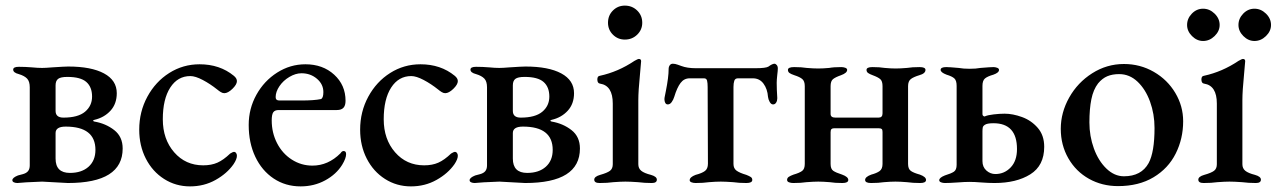

<svg xmlns="http://www.w3.org/2000/svg" viewBox="-20 -649 4548 684"><path d="M417 -120Q417 3 222 3Q213 3 185 1Q134 -2 130 -2Q100 -1 74 0.5Q48 2 42 3Q35 3 29.5 0.5Q24 -2 24 -7Q24 -16 44 -24Q48 -25 61 -28.5Q74 -32 80 -39.5Q86 -47 86 -60V-338Q86 -359 76.5 -369Q67 -379 47 -385Q27 -390 27 -401Q27 -411 47 -411Q70 -411 94 -409Q114 -407 130 -407Q142 -407 166 -409Q211 -412 223 -412Q305 -412 350.5 -387.5Q396 -363 396 -317Q396 -279 373.5 -254.5Q351 -230 316 -222Q307 -219 316 -216Q357 -209 387 -185.5Q417 -162 417 -120ZM178 -254Q178 -230 206 -230Q258 -230 283 -251Q308 -272 308 -305Q308 -339 287.5 -357Q267 -375 220 -375Q196 -375 187 -368Q178 -361 178 -345ZM320 -115Q320 -198 214 -198Q178 -198 178 -175V-84Q178 -33 229 -33Q271 -33 295.5 -55Q320 -77 320 -115ZM44 3H42Z M476 -187Q476 -251 505 -304.5Q534 -358 583 -389Q632 -420 691 -420Q763 -420 813 -379Q824 -370 824 -360Q824 -348 808 -332.5Q792 -317 779 -317Q773 -317 766.5 -321Q760 -325 754 -330Q729 -350 702.5 -364Q676 -378 658 -378Q613 -378 586.5 -337Q560 -296 560 -224Q560 -153 600.5 -106.5Q641 -60 704 -60Q733 -60 754.5 -69.5Q776 -79 800 -102Q810 -108 813 -108Q818 -108 821 -104Q824 -100 824 -94Q824 -82 812 -64Q789 -31 748 -8Q707 15 657 15Q606 15 564.5 -11.5Q523 -38 499.5 -84Q476 -130 476 -187Z M866 -204Q866 -262 893.5 -311.5Q921 -361 967.5 -390.5Q1014 -420 1068 -420Q1130 -420 1170.5 -383Q1211 -346 1211 -290Q1211 -273 1203.5 -265Q1196 -257 1180 -257H973Q959 -257 953.5 -249Q948 -241 948 -220Q948 -176 967 -139Q986 -102 1019.5 -80.5Q1053 -59 1093 -59Q1149 -59 1193 -103Q1198 -111 1204 -111Q1213 -111 1213 -100Q1213 -85 1199 -62Q1178 -28 1138.5 -6.5Q1099 15 1051 15Q997 15 955 -13Q913 -41 889.5 -90.5Q866 -140 866 -204ZM1054 -291Q1099 -291 1123 -296Q1132 -299 1132 -321Q1132 -349 1109 -368.5Q1086 -388 1054 -388Q1033 -388 1011 -375Q989 -362 975.5 -342Q962 -322 962 -303Q962 -291 975 -291Z M1263 -187Q1263 -251 1292 -304.5Q1321 -358 1370 -389Q1419 -420 1478 -420Q1550 -420 1600 -379Q1611 -370 1611 -360Q1611 -348 1595 -332.5Q1579 -317 1566 -317Q1560 -317 1553.5 -321Q1547 -325 1541 -330Q1516 -350 1489.5 -364Q1463 -378 1445 -378Q1400 -378 1373.5 -337Q1347 -296 1347 -224Q1347 -153 1387.5 -106.5Q1428 -60 1491 -60Q1520 -60 1541.5 -69.5Q1563 -79 1587 -102Q1597 -108 1600 -108Q1605 -108 1608 -104Q1611 -100 1611 -94Q1611 -82 1599 -64Q1576 -31 1535 -8Q1494 15 1444 15Q1393 15 1351.5 -11.5Q1310 -38 1286.5 -84Q1263 -130 1263 -187Z M2046 -120Q2046 3 1851 3Q1842 3 1814 1Q1763 -2 1759 -2Q1729 -1 1703 0.5Q1677 2 1671 3Q1664 3 1658.5 0.5Q1653 -2 1653 -7Q1653 -16 1673 -24Q1677 -25 1690 -28.5Q1703 -32 1709 -39.5Q1715 -47 1715 -60V-338Q1715 -359 1705.5 -369Q1696 -379 1676 -385Q1656 -390 1656 -401Q1656 -411 1676 -411Q1699 -411 1723 -409Q1743 -407 1759 -407Q1771 -407 1795 -409Q1840 -412 1852 -412Q1934 -412 1979.5 -387.5Q2025 -363 2025 -317Q2025 -279 2002.5 -254.5Q1980 -230 1945 -222Q1936 -219 1945 -216Q1986 -209 2016 -185.5Q2046 -162 2046 -120ZM1807 -254Q1807 -230 1835 -230Q1887 -230 1912 -251Q1937 -272 1937 -305Q1937 -339 1916.5 -357Q1896 -375 1849 -375Q1825 -375 1816 -368Q1807 -361 1807 -345ZM1949 -115Q1949 -198 1843 -198Q1807 -198 1807 -175V-84Q1807 -33 1858 -33Q1900 -33 1924.5 -55Q1949 -77 1949 -115ZM1673 3H1671Z M2097 -9Q2097 -20 2118 -26Q2143 -33 2153 -40.5Q2163 -48 2163 -64V-280Q2163 -344 2118 -351Q2108 -352 2108 -366Q2108 -378 2117 -379Q2182 -393 2240 -432Q2252 -439 2256 -439Q2264 -439 2264 -431Q2264 -425 2260 -385Q2254 -325 2254 -292V-64Q2254 -49 2264.5 -40.5Q2275 -32 2299 -26Q2320 -20 2320 -9Q2320 3 2302 3Q2276 3 2253 0Q2225 -2 2208 -2Q2191 -2 2165 0Q2144 3 2116 3Q2097 3 2097 -9ZM2146 -568Q2146 -594 2163.5 -611.5Q2181 -629 2206 -629Q2232 -629 2250 -611.5Q2268 -594 2268 -568Q2268 -543 2250 -525.5Q2232 -508 2206 -508Q2181 -508 2163.5 -525.5Q2146 -543 2146 -568Z M2437 -7Q2437 -18 2458 -26Q2481 -32 2491.5 -40Q2502 -48 2502 -66L2501 -339Q2501 -353 2499 -361.5Q2497 -370 2488 -370H2437Q2417 -370 2404.5 -353.5Q2392 -337 2382 -304Q2379 -294 2373 -285.5Q2367 -277 2359 -277Q2353 -277 2350 -282.5Q2347 -288 2347 -296Q2347 -300 2349 -309Q2351 -318 2352 -324Q2362 -374 2362 -403Q2362 -411 2366 -416.5Q2370 -422 2377 -422Q2385 -422 2394.5 -418.5Q2404 -415 2407 -414Q2428 -406 2459 -406H2671Q2709 -406 2718 -412Q2723 -416 2729 -419Q2735 -422 2739 -422Q2743 -422 2747 -417.5Q2751 -413 2751 -405Q2751 -398 2749 -382Q2747 -364 2747 -354Q2747 -331 2749 -301V-298Q2749 -290 2745 -283.5Q2741 -277 2734 -277Q2727 -277 2722 -286Q2717 -295 2716 -304Q2714 -332 2700 -351Q2686 -370 2662 -370H2609Q2599 -370 2596 -361.5Q2593 -353 2593 -339V-65Q2593 -49 2604 -41Q2615 -33 2639 -26Q2649 -22 2654.5 -18.5Q2660 -15 2660 -8Q2660 3 2639 3Q2612 3 2592 0Q2564 -2 2548 -2Q2530 -2 2506 0Q2485 3 2458 3Q2450 3 2443.5 0.5Q2437 -2 2437 -7Z M2784 -8Q2784 -15 2790 -19Q2796 -23 2807 -27Q2828 -33 2837.5 -40Q2847 -47 2847 -65V-342Q2847 -360 2838 -367.5Q2829 -375 2810 -381Q2798 -385 2792.5 -389Q2787 -393 2787 -400Q2787 -410 2809 -410Q2836 -410 2854 -407Q2878 -405 2895 -405Q2912 -405 2934 -407Q2950 -410 2977 -410Q2985 -410 2991.5 -407.5Q2998 -405 2998 -400Q2998 -389 2976 -381Q2956 -374 2947.5 -367Q2939 -360 2939 -342V-243Q2939 -230 2956 -230H3110Q3124 -230 3124 -245V-342Q3124 -360 3116 -367Q3108 -374 3089 -381Q3078 -385 3072.5 -389Q3067 -393 3067 -400Q3067 -410 3088 -410Q3114 -410 3132 -407Q3154 -405 3171 -405Q3187 -405 3211 -407Q3229 -410 3256 -410Q3277 -410 3277 -400Q3277 -387 3255 -381Q3235 -375 3225 -367.5Q3215 -360 3215 -342V-65Q3215 -47 3225 -40Q3235 -33 3257 -27Q3279 -19 3279 -8Q3279 3 3258 3Q3232 3 3211 0Q3187 -2 3170 -2Q3153 -2 3129 0Q3110 3 3083 3Q3062 3 3062 -8Q3062 -19 3084 -27Q3103 -32 3113.5 -39.5Q3124 -47 3124 -65V-179Q3124 -187 3121 -189.5Q3118 -192 3111 -192H2951Q2945 -192 2942 -189Q2939 -186 2939 -178V-65Q2939 -47 2948.5 -40.5Q2958 -34 2980 -27Q3002 -19 3002 -8Q3002 3 2981 3Q2954 3 2936 0Q2912 -2 2895 -2Q2879 -2 2853 0Q2834 3 2806 3Q2798 3 2791 0.5Q2784 -2 2784 -8Z M3326 -7Q3326 -16 3346 -24Q3369 -31 3378.5 -37.5Q3388 -44 3388 -62V-343Q3388 -362 3380 -369.5Q3372 -377 3352 -383Q3331 -391 3331 -400Q3331 -410 3351 -410Q3362 -410 3395 -407Q3412 -404 3434 -404Q3457 -404 3473 -407Q3509 -410 3519 -410Q3526 -410 3532.5 -407.5Q3539 -405 3539 -400Q3539 -390 3519 -383Q3498 -377 3489 -369.5Q3480 -362 3480 -343V-242Q3480 -238 3483.5 -235.5Q3487 -233 3490 -235Q3499 -239 3520 -241.5Q3541 -244 3559 -244Q3588 -244 3621 -232Q3654 -220 3677 -193.5Q3700 -167 3700 -126Q3700 -59 3650.5 -28Q3601 3 3523 3Q3502 3 3476 1Q3452 -1 3433 -1Q3417 -1 3391 1Q3363 3 3346 3Q3339 3 3332.5 0.5Q3326 -2 3326 -7ZM3603 -118Q3603 -210 3519 -210Q3496 -210 3488 -204Q3482 -200 3481 -194.5Q3480 -189 3480 -181V-75Q3480 -54 3494 -41.5Q3508 -29 3526 -29Q3558 -29 3580.5 -52.5Q3603 -76 3603 -118Z M3759 -190Q3759 -248 3789 -301.5Q3819 -355 3871 -388Q3923 -421 3984 -421Q4042 -421 4090.5 -393Q4139 -365 4167 -318Q4195 -271 4195 -217Q4195 -155 4168.5 -102Q4142 -49 4089.5 -17.5Q4037 14 3963 14Q3906 14 3859.5 -12Q3813 -38 3786 -85Q3759 -132 3759 -190ZM4072 -68Q4093 -107 4093 -193Q4093 -243 4077 -287Q4061 -331 4032.5 -358Q4004 -385 3967 -385Q3943 -385 3925 -377.5Q3907 -370 3892 -352Q3875 -330 3868 -295.5Q3861 -261 3861 -213Q3861 -164 3877 -120Q3893 -76 3921.5 -48.5Q3950 -21 3984 -21Q4046 -21 4072 -68Z M4249 -9Q4249 -20 4270 -26Q4295 -33 4305 -40.5Q4315 -48 4315 -64V-280Q4315 -344 4270 -351Q4260 -352 4260 -366Q4260 -378 4269 -379Q4334 -393 4392 -432Q4404 -439 4408 -439Q4416 -439 4416 -431Q4416 -425 4412 -385Q4406 -325 4406 -292V-64Q4406 -49 4416.5 -40.5Q4427 -32 4451 -26Q4472 -20 4472 -9Q4472 3 4454 3Q4428 3 4405 0Q4377 -2 4360 -2Q4343 -2 4317 0Q4296 3 4268 3Q4249 3 4249 -9ZM4209 -560Q4209 -583 4226 -600.5Q4243 -618 4266 -618Q4289 -618 4307 -600.5Q4325 -583 4325 -560Q4325 -538 4307 -520.5Q4289 -503 4266 -503Q4244 -503 4226.5 -520.5Q4209 -538 4209 -560ZM4392 -560Q4392 -583 4409 -600.5Q4426 -618 4449 -618Q4472 -618 4490 -600.5Q4508 -583 4508 -560Q4508 -538 4490 -520.5Q4472 -503 4449 -503Q4427 -503 4409.5 -520.5Q4392 -538 4392 -560Z"/></svg>

Font: EB Garamond Medium
Style: Regular
Weight: 500
Designer: Georg Duffner and Octavio Pardo
Foundry: Georg Duffner
Version: Version 1.000